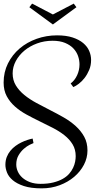

<svg xmlns="http://www.w3.org/2000/svg" viewBox="-20 -1015 575 1060"><path d="M370.1 -554.2Q381.3 -562.5 390.4 -574.2Q399.4 -585.9 405.8 -599.6Q412.1 -613.3 415.5 -628.4Q418.9 -643.6 418.9 -659.2Q418.9 -682.6 410.9 -705.8Q402.8 -729 385 -747.8Q367.2 -766.6 338.9 -778.3Q310.5 -790 270 -790Q225.1 -790 185.1 -775.4Q145 -760.7 115 -735.8Q85 -710.9 67.4 -678.2Q49.8 -645.5 49.8 -609.9Q49.8 -572.3 67.6 -543.2Q85.4 -514.2 114.5 -490.5Q143.6 -466.8 180.7 -446.8Q217.8 -426.8 256.3 -407.2Q294.9 -387.7 332 -366.5Q369.1 -345.2 398.2 -318.8Q427.2 -292.5 445.1 -259.8Q462.9 -227.1 462.9 -184.1Q462.9 -143.1 443.4 -105.5Q423.8 -67.9 389.6 -38.8Q355.5 -9.8 309.3 7.6Q263.2 24.9 210 24.9Q150.4 24.9 111.6 12Q72.8 -1 50 -20.5Q27.3 -40 18.6 -62.7Q9.8 -85.4 9.8 -105Q9.8 -128.9 17.3 -148.2Q24.9 -167.5 37.6 -182.9Q50.3 -198.2 66.2 -209.7Q82 -221.2 98.9 -229.2Q115.7 -237.3 131.6 -242.4Q147.5 -247.6 160.2 -250L165 -225.1Q159.2 -223.1 143.8 -215.6Q128.4 -208 111.8 -193.6Q95.2 -179.2 82.5 -157.7Q69.8 -136.2 69.8 -106.9Q69.8 -86.9 78.4 -67.9Q86.9 -48.8 104 -33.7Q121.1 -18.6 146 -9.3Q170.9 0 204.1 0Q244.1 0 274.2 -7.6Q304.2 -15.1 325.9 -27.3Q347.7 -39.6 361.6 -55.4Q375.5 -71.3 383.5 -88.4Q391.6 -105.5 394.8 -122.3Q397.9 -139.2 397.9 -152.8Q397.9 -189.9 380.9 -218Q363.8 -246.1 335.7 -268.3Q307.6 -290.5 272 -308.8Q236.3 -327.1 199 -345.2Q161.6 -363.3 126 -382.8Q90.3 -402.3 62.3 -427.2Q34.2 -452.1 17.1 -484.1Q0 -516.1 0 -559.1Q0 -616.7 23.9 -664.8Q47.9 -712.9 88.4 -747.3Q128.9 -781.7 182.4 -800.8Q235.8 -819.8 294.9 -819.8Q345.2 -819.8 380.9 -808.1Q416.5 -796.4 439.2 -777.3Q461.9 -758.3 472.4 -733.9Q482.9 -709.5 482.9 -684.1Q482.9 -653.8 472.4 -628.9Q461.9 -604 447 -584.7Q432.1 -565.4 415 -552.5Q397.9 -539.6 384.8 -534.2ZM142.1 -975.1 157.2 -995.1 272 -935.1 387.2 -995.1 401.9 -975.1 272 -879.9Z"/></svg>

Font: Rochester
Style: Regular
Weight: 400
Version: Version 1.006